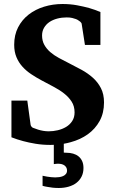

<svg xmlns="http://www.w3.org/2000/svg" viewBox="-20 -707 576 958"><path d="M396.5 130.9Q396.5 155.3 387.2 173.8Q377.9 192.4 361.6 205.1Q345.2 217.8 322.5 224.4Q299.8 231 273.4 231Q257.8 231 243.2 229.5Q228.5 228 217.3 225.6Q204.1 223.6 192.4 220.2V169.9Q203.6 172.4 214.8 174.3Q224.6 175.8 235.4 177Q246.1 178.2 255.4 178.2Q265.1 178.2 275.6 176.8Q286.1 175.3 294.7 171.6Q303.2 168 308.8 161.1Q314.5 154.3 314.5 144Q314.5 135.3 310.8 128.7Q307.1 122.1 301 117.9Q294.9 113.8 287.1 111.8Q279.3 109.9 270.5 109.9Q267.6 109.9 263.9 110.1Q260.3 110.4 256.8 110.8Q252.9 111.3 248.5 111.8V15.6Q240.2 16.1 231.9 16.1Q192.4 16.1 157.5 10.3Q122.6 4.4 95.7 -2.9Q64.5 -11.2 37.1 -22V-205.1H116.2L132.8 -84Q133.8 -78.1 138.7 -73.5Q143.6 -68.8 146 -68.8Q157.7 -64 170.4 -60.1Q181.6 -56.6 195.3 -54.2Q209 -51.8 223.1 -51.8Q245.1 -51.8 268.1 -57.1Q291 -62.5 309.8 -73.7Q328.6 -85 340.3 -103Q352.1 -121.1 352.1 -146Q352.1 -177.2 337.4 -200Q322.8 -222.7 299.3 -241Q275.9 -259.3 246.3 -274.7Q216.8 -290 187 -306.2Q160.6 -320.3 136 -336.7Q111.3 -353 92.3 -374Q73.2 -395 62 -421.9Q50.8 -448.7 50.8 -483.9Q50.8 -532.7 70.3 -570.6Q89.8 -608.4 123 -634.3Q156.2 -660.2 200 -673.6Q243.7 -687 292 -687Q330.1 -687 364.3 -680.7Q398.4 -674.3 424.8 -667Q455.1 -658.2 481 -647V-482.9H403.8L387.2 -589.8Q386.7 -591.8 384.5 -594.2Q382.3 -596.7 379.9 -599.1Q377 -601.6 373 -604Q367.7 -608.4 358.9 -611.8Q351.6 -614.7 340.3 -617.4Q329.1 -620.1 313 -620.1Q288.1 -620.1 265.9 -614.3Q243.7 -608.4 226.8 -597.2Q210 -585.9 200 -568.8Q189.9 -551.8 189.9 -529.8Q189.9 -503.4 201.2 -483.2Q212.4 -462.9 231.2 -446.8Q250 -430.7 274.4 -417.5Q298.8 -404.3 325.2 -391.1Q356.4 -375.5 387.5 -358.4Q418.5 -341.3 443.4 -319.1Q468.3 -296.9 483.6 -267.1Q499 -237.3 499 -195.8Q499 -143.1 477.1 -103.3Q455.1 -63.5 418.2 -37.1Q381.3 -10.7 333 2.4Q315.9 7.3 298.3 10.3V54.2Q299.8 54.7 301.8 54.7Q304.2 55.2 312.5 55.2Q329.6 55.2 345 59.6Q360.4 64 371.8 73.2Q383.3 82.5 389.9 96.9Q396.5 111.3 396.5 130.9Z"/></svg>

Font: Charis SIL APac
Style: Bold
Weight: 700
Foundry: SIL International
Version: Version 5.000